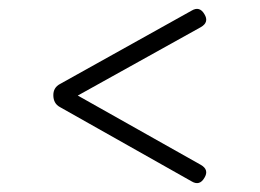

<svg xmlns="http://www.w3.org/2000/svg" viewBox="-20 -540 585 432"><path d="M440 -140Q429 -121 411 -132L115 -299Q100 -307 100 -326Q100 -343 115 -351L411 -516Q429 -527 440 -508Q451 -490 432 -479L155 -325L432 -169Q451 -158 440 -140Z"/></svg>

Font: Jura Light
Style: Regular
Weight: 300
Designer: Daniel Johnson, Alexei Vanyashin
Foundry: Daniel Johnson
Version: Version 5.103